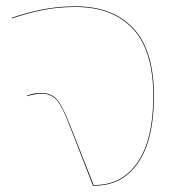

<svg xmlns="http://www.w3.org/2000/svg" viewBox="-20 -585 587 605"><path d="M465 -282Q465 -145 415.5 -72.5Q366 0 278 0H273L197 -195Q176 -250 158.5 -270Q141 -290 110 -290Q94 -290 65 -282V-284Q67 -285 80 -288.5Q93 -292 110 -292Q142 -292 159.5 -271.5Q177 -251 199 -195L275 -2H278Q365 -2 414 -74Q463 -146 463 -282Q463 -426 398.5 -494.5Q334 -563 218 -563Q163 -563 115.5 -553.5Q68 -544 18 -527L17 -529Q67 -546 115 -555.5Q163 -565 218 -565Q335 -565 400 -496Q465 -427 465 -282Z"/></svg>

Font: FiraGO Two
Style: Regular
Weight: 100
Designer: bBox Type
Foundry: bBox Type GmbH
Version: Version 1.001